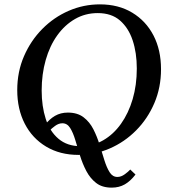

<svg xmlns="http://www.w3.org/2000/svg" viewBox="-20 -700 789 880"><path d="M577 77 601 100Q578 130 552 145Q526 160 492 160Q448 160 420.5 138.5Q393 117 375.5 83.5Q358 50 346.5 12.5Q335 -25 325 -58.5Q315 -92 301.5 -113.5Q288 -135 266 -135Q249 -135 232.5 -123Q216 -111 207 -101L183 -124Q206 -154 232 -169Q258 -184 291 -184Q335 -184 363 -162.5Q391 -141 408 -107.5Q425 -74 436.5 -36.5Q448 1 458.5 34.5Q469 68 482.5 89.5Q496 111 518 111Q535 111 551.5 99Q568 87 577 77ZM438 -680Q523 -680 586 -642Q649 -604 683.5 -537.5Q718 -471 718 -383Q718 -299 687.5 -227.5Q657 -156 604 -102.5Q551 -49 483 -19.5Q415 10 340 10Q255 10 191.5 -28Q128 -66 93.5 -133Q59 -200 59 -287Q59 -371 90 -442.5Q121 -514 174 -567.5Q227 -621 295 -650.5Q363 -680 438 -680ZM349 -30Q406 -30 453 -57Q500 -84 534.5 -132.5Q569 -181 588 -245.5Q607 -310 607 -386Q607 -458 588 -515Q569 -572 530 -606Q491 -640 428 -640Q371 -640 324 -613Q277 -586 242.5 -538Q208 -490 189.5 -425Q171 -360 171 -285Q171 -213 189.5 -155.5Q208 -98 248 -64Q288 -30 349 -30Z"/></svg>

Font: Brygada 1918 Medium
Style: Italic
Weight: 500
Italic angle: -8°
Designer: Mateusz Machalski | Borys Kosmynka | Przemek Hoffer
Foundry: NIEPODLEGLA 2018
Version: Version 3.006